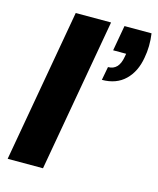

<svg xmlns="http://www.w3.org/2000/svg" viewBox="-112 -818 736 897"><g transform="rotate(15 256.5 -370.0)"><path d="M377.9 -740.2H508.8Q517.6 -678.2 506.8 -622.1Q495.1 -552.2 452.6 -511.2Q410.2 -470.2 340.8 -470.2L353 -535.2Q404.8 -535.2 416 -601.1L418.9 -617.2H356ZM11.2 0 142.1 -740.2H313L182.1 0Z"/></g></svg>

Font: SVN-Poppins
Style: Bold Italic
Weight: 700
Italic angle: -10°
Designer: Ninad Kale (Devanagari), Jonny Pinhorn (Latin)
Foundry: Indian Type Foundry
Version: Version 3.002 2017